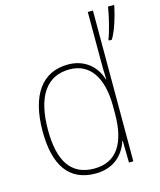

<svg xmlns="http://www.w3.org/2000/svg" viewBox="-115 -842 779 935"><g transform="rotate(-15 274.5 -375.0)"><path d="M251 10C347 10 397 -48 417 -110H419L421 0H443V-760H417V-526C417 -491 417 -457 419 -420H417C399 -482 346 -538 257 -538C127 -538 54 -438 54 -255C54 -83 118 10 251 10ZM549 -753V-760H519C514 -723 492 -632 480 -607V-599H495C520 -639 539 -707 549 -753ZM251 -15C134 -15 81 -98 81 -255C81 -426 144 -513 258 -513C362 -513 417 -428 417 -284V-248C417 -103 367 -15 251 -15Z"/></g></svg>

Font: Noto Sans Sinhala UI SemiCondensed Thin
Style: Regular
Weight: 100
Width: 4
Designer: Jelle Bosma - Monotype Design Team
Foundry: Monotype Imaging Inc.
Version: Version 2.006